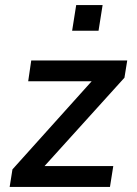

<svg xmlns="http://www.w3.org/2000/svg" viewBox="-20 -736 539 756"><path d="M18 0 29 -69 367 -445 360 -416H91L103 -498H481L470 -430L129 -53L136 -82H426L413 0ZM264 -615 280 -716H384L368 -615Z"/></svg>

Font: Nunito Sans 7pt SemiCondensed SemiBold
Style: Italic
Weight: 600
Width: 4
Italic angle: -9°
Designer: Vernon Adams
Foundry: Vernon Adams
Version: Version 3.101;gftools[0.9.27]